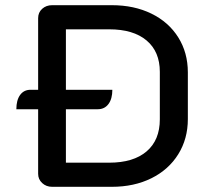

<svg xmlns="http://www.w3.org/2000/svg" viewBox="-20 -720 801 740"><path d="M704 -441V-261Q704 -185 667 -125.5Q630 -66 563.5 -33Q497 0 411 0H181Q158 0 142.5 -14.5Q127 -29 127 -50V-299H43Q43 -334 57.5 -354Q72 -374 98 -374H127V-650Q127 -672 142.5 -686Q158 -700 181 -700H411Q497 -700 563.5 -667.5Q630 -635 667 -576Q704 -517 704 -441ZM596 -443Q596 -521 545 -564Q494 -607 401 -607H234V-374H413Q413 -339 398 -319Q383 -299 357 -299H234V-93H401Q494 -93 545 -136.5Q596 -180 596 -260Z"/></svg>

Font: K2D Medium
Style: Regular
Weight: 500
Designer: Katatrad Aksorn Co.,Ltd.
Foundry: Cadson Demak Co.,Ltd.
Version: Version 1.000; ttfautohint (v1.6)